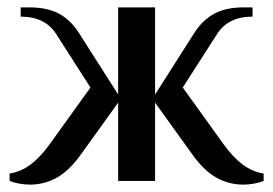

<svg xmlns="http://www.w3.org/2000/svg" viewBox="-20 -490 740 520"><path d="M6 0V-20Q37 -25 63 -44.5Q89 -64 115 -100L225 -253L132 -398Q102 -445 36 -445V-470H60Q108 -470 139.5 -453Q171 -436 193 -402L300 -234V-470H400V-234L507 -402Q529 -436 560.5 -453Q592 -470 640 -470H664V-445Q598 -445 568 -398L475 -253L585 -100Q611 -64 637 -44.5Q663 -25 694 -20V0Q685 4 669.5 7Q654 10 639 10Q599 10 565 -9.5Q531 -29 500 -73L400 -212V0H300V-212L200 -73Q169 -29 135 -9.5Q101 10 61 10Q46 10 30.5 7Q15 4 6 0Z"/></svg>

Font: El Messiri Medium
Style: Regular
Weight: 500
Designer: Mohamed Gaber
Foundry: Kief Type Foundry
Version: Version 2.007